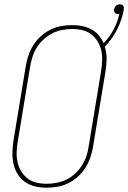

<svg xmlns="http://www.w3.org/2000/svg" viewBox="-20 -859 592 887"><path d="M195 8Q168 8 142 2Q116 -4 95.5 -18.5Q75 -33 61.5 -54.5Q48 -76 42.5 -101.5Q37 -127 37.5 -154Q38 -181 42 -208L99 -553Q103 -578 111.5 -603Q120 -628 134 -650.5Q148 -673 168.5 -691.5Q189 -710 213 -722Q237 -734 263 -738.5Q289 -743 314 -743Q337 -743 359.5 -738.5Q382 -734 402 -723.5Q422 -713 436 -696Q450 -679 459 -659Q486 -688 505 -723Q524 -758 531 -795Q530 -794 528 -794Q526 -794 524 -794Q516 -794 510.5 -800.5Q505 -807 507 -816Q508 -821 510 -825Q512 -829 515.5 -832.5Q519 -836 524 -837.5Q529 -839 533 -839Q538 -839 542 -837.5Q546 -836 549 -832.5Q552 -829 552 -824Q552 -819 552 -815Q544 -769 521.5 -724Q499 -679 464 -643Q473 -616 472.5 -586.5Q472 -557 467 -527L410 -182Q406 -157 397.5 -132Q389 -107 375 -84.5Q361 -62 340.5 -43.5Q320 -25 296 -13Q272 -1 246 3.5Q220 8 195 8ZM196 -10Q218 -10 242 -14.5Q266 -19 288 -30Q310 -41 328 -58Q346 -75 359 -95.5Q372 -116 379.5 -139Q387 -162 390 -185L447 -530Q451 -554 452 -578Q453 -602 448 -625Q443 -648 431 -667.5Q419 -687 401.5 -700.5Q384 -714 361 -719.5Q338 -725 313 -725Q291 -725 267 -720.5Q243 -716 221.5 -705Q200 -694 181.5 -677Q163 -660 150 -639.5Q137 -619 130 -596Q123 -573 119 -550L62 -205Q58 -181 57 -157Q56 -133 61 -110Q66 -87 78 -67.5Q90 -48 107.5 -34.5Q125 -21 148 -15.5Q171 -10 196 -10Z"/></svg>

Font: Iosevka Thin
Style: Italic
Weight: 100
Italic angle: -9°
Monospace: yes
Designer: Belleve Invis
Foundry: Belleve Invis
Version: Version 32.5.0; ttfautohint (v1.8.4)